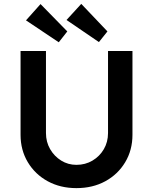

<svg xmlns="http://www.w3.org/2000/svg" viewBox="-20 -964 789 990"><path d="M374 6Q291 6 226 -29.5Q161 -65 123.5 -127.5Q86 -190 86 -269V-701H217V-278Q217 -232 238.5 -195Q260 -158 295.5 -136Q331 -114 374 -114Q420 -114 457 -136Q494 -158 515.5 -195Q537 -232 537 -278V-701H663V-269Q663 -190 625.5 -127.5Q588 -65 523 -29.5Q458 6 374 6ZM490 -747 323 -861 399 -944 534 -802ZM283 -746 114 -859 189 -943 327 -802Z"/></svg>

Font: Lexend Deca Medium
Style: Regular
Weight: 500
Designer: Bonnie Shaver-Troup, Thomas Jockin
Foundry: Lexend
Version: Version 1.008; ttfautohint (v1.8.4.7-5d5b)